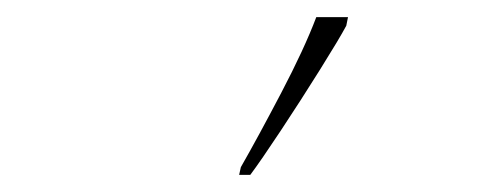

<svg xmlns="http://www.w3.org/2000/svg" viewBox="-20 -810 571 224"><path d="M259 -606H272Q284 -622 307.5 -657.5Q331 -693 353.5 -729Q376 -765 384 -780L386 -790H349Q335 -753 308 -701.5Q281 -650 261 -615Z"/></svg>

Font: Noto Sans Display Condensed Thin
Style: Italic
Weight: 250
Width: 3
Italic angle: -12°
Designer: Monotype Design Team
Foundry: Monotype Imaging Inc.
Version: Version 1.900